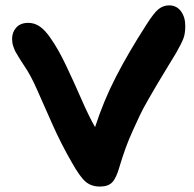

<svg xmlns="http://www.w3.org/2000/svg" viewBox="-20 -747 719 713"><path d="M351.1 -54.2Q318.8 -54.2 297.6 -72.5Q276.4 -90.8 247.1 -143.1Q207.5 -211.4 174.6 -285.4Q141.6 -359.4 117.7 -413.8Q93.8 -468.3 69.8 -502.9Q66.9 -507.3 59.6 -518.6Q52.2 -529.8 49.8 -534.2Q47.4 -538.6 42 -547.4Q36.6 -556.2 34.4 -561.5Q32.2 -566.9 29.5 -574.5Q26.9 -582 25.9 -588.9Q24.9 -595.7 24.9 -603Q24.9 -627.4 40.5 -644.8Q56.2 -662.1 85 -662.1Q107.9 -662.1 127.4 -648.9Q147 -635.7 168 -605Q196.8 -564 225.3 -503.9Q253.9 -443.8 282.2 -378.9Q310.5 -314 333 -274.9Q364.7 -373 410.9 -462.4Q457 -551.8 522 -652.8Q551.8 -700.2 569.3 -713.6Q586.9 -727.1 607.9 -727.1Q635.7 -727.1 651.9 -705.3Q668 -683.6 668 -650.9Q668 -623 661.6 -605.5Q655.3 -587.9 634.8 -551.8Q625.5 -536.6 598.4 -491.9Q571.3 -447.3 562 -431.4Q552.7 -415.5 531.2 -378.4Q509.8 -341.3 499.5 -319.1Q489.3 -296.9 473.6 -262.9Q458 -229 446.3 -196.5Q434.6 -164.1 423.8 -127.9Q412.1 -86.4 397 -70.3Q381.8 -54.2 351.1 -54.2Z"/></svg>

Font: Shantell Sans Irregular Bouncy
Style: Regular
Weight: 600
Designer: Stephen Nixon, Anya Danilova, Shantell Martin
Foundry: Arrow Type
Version: Version 1.006;[9816181b4]